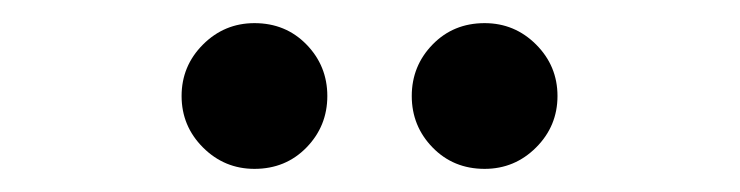

<svg xmlns="http://www.w3.org/2000/svg" viewBox="-20 -939 640 166"><path d="M200 -919Q174 -919 155.5 -900.5Q137 -882 137 -856Q137 -830 155.5 -811.5Q174 -793 200 -793Q227 -793 245 -811.5Q263 -830 263 -856Q263 -882 245 -900.5Q227 -919 200 -919ZM399 -919Q372 -919 354 -900.5Q336 -882 336 -856Q336 -830 354 -811.5Q372 -793 399 -793Q425 -793 443.5 -811.5Q462 -830 462 -856Q462 -882 443.5 -900.5Q425 -919 399 -919Z"/></svg>

Font: Shippori Mincho B1
Style: Bold
Weight: 700
Designer: FONTDASU
Foundry: FONTDASU / Google Inc. / but / Adobe
Version: Version 3.110; ttfautohint (v1.8.3)